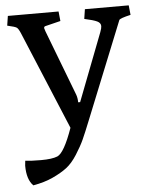

<svg xmlns="http://www.w3.org/2000/svg" viewBox="-51 -515 607 777"><g transform="rotate(-5 252.5 -127.0)"><path d="M29 117Q53 120 93 120Q138 120 160 111Q188 99 223 0L57 -398Q49 -417 42.5 -422Q36 -427 4 -434L10 -473H216L220 -434L159 -419Q152 -418 152 -411Q152 -410 156 -398L258 -131Q263 -117 263 -100H271L377 -375Q383 -391 383 -399Q383 -412 368.5 -419Q354 -426 317 -434L323 -473H501L505 -434Q461 -424 458 -417L300 -25Q280 25 268 51.5Q256 78 235 111Q214 144 191 161.5Q168 179 133.5 195Q99 211 53 219Q27 193 27 137Q27 131 29 117Z"/></g></svg>

Font: Poly
Style: Regular
Weight: 400
Designer: Jos Nicols Silva Schwarzenberg
Foundry: Jose Nicolas Silva Schwarzenberg
Version: Version 1.001